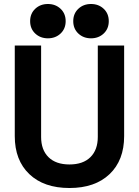

<svg xmlns="http://www.w3.org/2000/svg" viewBox="-20 -928 696 962"><path d="M186 -700V-242Q186 -177 223 -140.5Q260 -104 328 -104Q396 -104 433 -140.5Q470 -177 470 -242V-700H602V-246Q602 -125 529 -55.5Q456 14 328 14Q200 14 127 -55.5Q54 -125 54 -246V-700ZM131 -822Q131 -860 156.5 -884Q182 -908 220 -908Q258 -908 283.5 -884Q309 -860 309 -822Q309 -784 283.5 -760Q258 -736 220 -736Q182 -736 156.5 -760Q131 -784 131 -822ZM347 -822Q347 -860 372.5 -884Q398 -908 436 -908Q474 -908 499.5 -884Q525 -860 525 -822Q525 -784 499.5 -760Q474 -736 436 -736Q398 -736 372.5 -760Q347 -784 347 -822Z"/></svg>

Font: Space Grotesk Variable
Style: Regular
Weight: 400
Designer: Florian Karsten (Space Grotesk), Colophon Foundry (Space Mono)
Foundry: Florian Karsten
Version: Version 1.106